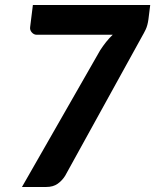

<svg xmlns="http://www.w3.org/2000/svg" viewBox="-20 -745 620 765"><path d="M578.5 -725 571.5 -668.5Q568 -643 560.5 -627.5Q553 -612 546.5 -601L239.5 -44.5Q228 -26 210 -13Q192 0 164 0H67.5L379 -544.5Q391 -563 403 -578Q415 -593 429 -606.5H126.5Q115 -606.5 106.8 -615.8Q98.5 -625 100 -636.5L111 -725Z"/></svg>

Font: Lato Heavy
Style: Italic
Weight: 800
Italic angle: -7°
Designer: Lukasz Dziedzic
Foundry: tyPoland Lukasz Dziedzic
Version: Version 2.007; 2014-02-27